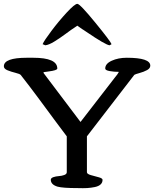

<svg xmlns="http://www.w3.org/2000/svg" viewBox="-54 -989 810 1009"><path d="M169.9 -756.8Q177.7 -775.4 216.1 -826.4Q254.4 -877.4 296.6 -923.1Q338.9 -968.8 352.5 -968.8Q366.2 -968.8 446.8 -870.1Q527.3 -771.5 532.2 -756.8L522 -751Q501.5 -752.4 397.5 -823.2L379.9 -835V-834.5L352.5 -854L335.9 -842.8Q325.2 -836.4 292 -811.8Q258.8 -787.1 230.5 -770Q202.1 -752.9 184.1 -751ZM402.8 -84Q402.8 -74.7 423.3 -68.8Q443.8 -63 464.4 -57.6Q484.9 -52.2 484.9 -43.9Q484.9 -29.3 474.6 -19.8Q464.4 -10.3 444.6 -6.1Q424.8 -2 404.3 -0.7Q383.8 0.5 355.5 -0.5Q274.4 -0.5 247.6 -8.3Q213.4 -19 212.9 -43.9Q212.9 -53.2 226.1 -57.9Q239.3 -62.5 254.9 -63.5Q270.5 -64.5 283.7 -69.3Q296.9 -74.2 296.9 -84V-272.5L230.5 -361.3Q216.8 -379.9 188.5 -418.2Q160.2 -456.5 142.6 -480.2Q125 -503.9 100.3 -536.4Q75.7 -568.8 55.2 -594.7Q50.8 -600.6 27.8 -606.2Q4.9 -611.8 -14.4 -619.6Q-33.7 -627.4 -33.7 -640.6Q-33.7 -685.5 87.4 -685.5H120.1Q247.1 -685.5 247.1 -628.9Q247.1 -619.1 200.2 -613.3Q195.8 -612.8 193.8 -612.3L175.3 -609.9L174.8 -605.5L369.1 -348.1L550.8 -583Q564 -598.1 570.8 -611.3Q545.4 -611.3 522.2 -615.5Q499 -619.6 499 -628.9Q499 -654.3 533.2 -669.9Q567.4 -685.5 612.3 -685.5Q735.8 -685.5 735.8 -644Q735.8 -629.9 718.8 -620.6Q701.7 -611.3 679.2 -605.2Q656.7 -599.1 651.9 -595.7L402.8 -272.5Z"/></svg>

Font: Corben
Style: Regular
Weight: 400
Designer: vernon adams
Foundry: vernon adams
Version: Version 1.100